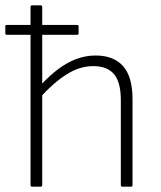

<svg xmlns="http://www.w3.org/2000/svg" viewBox="-29 -703 606 723"><path d="M-4 -572Q-9 -572 -9 -578V-604Q-9 -609 -4 -609H262Q267 -609 267 -604V-578Q267 -572 262 -572H87ZM432 0Q426 0 426 -6V-326Q426 -393 400.5 -423.5Q375 -454 322 -454Q271 -454 222 -423Q173 -392 122 -336V-380Q157 -418 190.5 -443Q224 -468 259 -481Q294 -494 331 -494Q399 -494 434.5 -454Q470 -414 470 -330V-6Q470 0 464 0ZM92 0Q86 0 86 -6V-677Q86 -683 92 -683H124Q130 -683 130 -677V-6Q130 0 124 0Z"/></svg>

Font: Sofia Sans ExtraLight
Style: Regular
Weight: 250
Version: Version 4.100-B